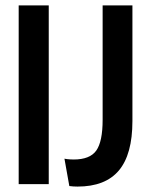

<svg xmlns="http://www.w3.org/2000/svg" viewBox="-20 -680 554 709"><path d="M49 0V-660H160V0ZM236 7 218 -94Q228 -92 238 -91.5Q248 -91 252 -91Q312 -91 335.5 -124Q359 -157 359 -238V-660H469V-233Q469 -110 419 -50.5Q369 9 266 9Q251 9 236 7Z"/></svg>

Font: Bricolage Grotesque 96pt Medium
Style: Regular
Weight: 500
Designer: Mathieu Triay
Foundry: Atelier Triay
Version: Version 1.001; ttfautohint (v1.8.4.7-5d5b);gftools[0.9.33.de